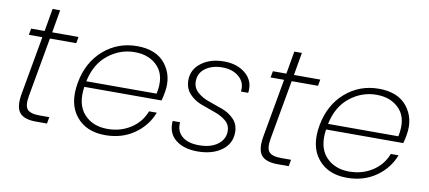

<svg xmlns="http://www.w3.org/2000/svg" viewBox="-64 -911 2570 1149"><g transform="rotate(10 1220.5 -336.5)"><path d="M80 -145 144 -504H62L69 -543H151L175 -681H221L197 -543H357L350 -504H190L126 -145Q115 -85 133.5 -62.5Q152 -40 208 -40H268L261 0H193Q122 0 94.5 -33Q67 -66 80 -145Z M705 -512Q616 -512 543.5 -454.5Q471 -397 449 -290H876Q899 -397 847.5 -454.5Q796 -512 705 -512ZM897 -178Q865 -95 790.5 -43.5Q716 8 615 8Q499 8 438 -68Q377 -144 400 -272Q423 -400 509.5 -475Q596 -550 713 -550Q830 -550 885.5 -479Q941 -408 924 -309Q918 -273 912 -255H443Q427 -147 479.5 -89Q532 -31 622 -31Q701 -31 762.5 -70.5Q824 -110 850 -178Z M1379 -144Q1379 -74 1322.5 -33Q1266 8 1176 8Q1092 8 1042.5 -32Q993 -72 999 -146H1044Q1039 -93 1074.5 -61.5Q1110 -30 1179 -30Q1250 -30 1292 -61.5Q1334 -93 1334 -143Q1334 -181 1304.5 -205Q1275 -229 1233.5 -243Q1192 -257 1150 -273Q1108 -289 1078.5 -321.5Q1049 -354 1049 -403Q1049 -468 1103.5 -509Q1158 -550 1241 -550Q1323 -550 1374 -505.5Q1425 -461 1415 -390H1371Q1378 -445 1339 -479Q1300 -513 1237 -513Q1175 -513 1134.5 -483.5Q1094 -454 1094 -404Q1094 -364 1123.5 -338Q1153 -312 1194.5 -298Q1236 -284 1278 -268.5Q1320 -253 1349.5 -222Q1379 -191 1379 -144Z M1549 -145 1613 -504H1531L1538 -543H1620L1644 -681H1690L1666 -543H1826L1819 -504H1659L1595 -145Q1584 -85 1602.5 -62.5Q1621 -40 1677 -40H1737L1730 0H1662Q1591 0 1563.5 -33Q1536 -66 1549 -145Z M2174 -512Q2085 -512 2012.5 -454.5Q1940 -397 1918 -290H2345Q2368 -397 2316.5 -454.5Q2265 -512 2174 -512ZM2366 -178Q2334 -95 2259.5 -43.5Q2185 8 2084 8Q1968 8 1907 -68Q1846 -144 1869 -272Q1892 -400 1978.5 -475Q2065 -550 2182 -550Q2299 -550 2354.5 -479Q2410 -408 2393 -309Q2387 -273 2381 -255H1912Q1896 -147 1948.5 -89Q2001 -31 2091 -31Q2170 -31 2231.5 -70.5Q2293 -110 2319 -178Z"/></g></svg>

Font: Poppins ExtraLight
Style: Italic
Weight: 275
Italic angle: -10°
Designer: Ninad Kale (Devanagari), Jonny Pinhorn (Latin)
Foundry: Indian Type Foundry
Version: Version 3.200;PS 1.000;hotconv 16.6.54;makeotf.lib2.5.65590